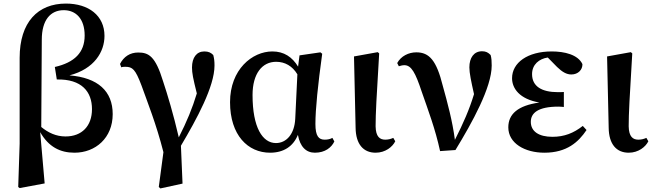

<svg xmlns="http://www.w3.org/2000/svg" viewBox="-20 -839 3661 1075"><path d="M214 -617C214 -726 262 -782 337 -782C404 -782 454 -735 454 -640C454 -545 397 -489 287 -464L298 -394C438 -397 495 -325 495 -228C495 -133 438 -75 347 -75C294 -75 250 -96 211 -128ZM90 -35 82 208 90 214 230 188 205 -99C252 -17 316 16 397 16C515 16 611 -67 611 -200C611 -329 528 -404 369 -417C508 -453 565 -549 565 -638C565 -752 476 -819 349 -819C192 -819 90 -715 90 -515Z M659 -462C664 -465 678 -465 682 -465C722 -465 738 -451 772 -361C804 -271 855 -145 895 13L869 208L878 216L1002 189L993 -23C1082 -173 1181 -355 1181 -472C1181 -497 1179 -512 1174 -531C1161 -544 1148 -551 1124 -551C1081 -551 1055 -517 1055 -461C1055 -430 1061 -400 1082 -316C1057 -233 1026 -158 981 -70C951 -199 918 -309 893 -384C850 -525 812 -545 754 -545C708 -545 673 -522 652 -481Z M1633 -174C1629 -89 1584 -38 1525 -38C1450 -38 1394 -125 1394 -307C1394 -427 1448 -493 1526 -493C1576 -493 1617 -469 1645 -423ZM1841 -67C1829 -60 1814 -57 1798 -57C1765 -57 1746 -76 1746 -145C1746 -228 1760 -364 1784 -538L1774 -546L1657 -529L1649 -466C1616 -520 1570 -551 1505 -551C1392 -551 1268 -450 1268 -267C1268 -82 1368 16 1492 16C1569 16 1622 -20 1648 -84C1660 -17 1694 16 1743 16C1800 16 1836 -13 1852 -47Z M2083 16C2138 16 2178 -17 2193 -48L2182 -67C2168 -61 2155 -57 2137 -57C2107 -57 2084 -73 2083 -132C2083 -203 2088 -292 2103 -540L2095 -547L1962 -523L1971 -124C1972 -31 2015 16 2083 16Z M2213 -468C2223 -471 2233 -474 2244 -474C2283 -474 2306 -432 2341 -326C2377 -222 2417 -118 2444 7L2530 1C2624 -153 2733 -350 2733 -472C2733 -497 2732 -513 2727 -531C2713 -545 2701 -552 2679 -552C2633 -552 2608 -515 2608 -462C2608 -430 2618 -383 2634 -312C2608 -226 2574 -149 2527 -56C2513 -162 2486 -262 2459 -359C2424 -500 2384 -546 2311 -546C2268 -546 2225 -525 2204 -486Z M3243 -134C3192 -94 3140 -73 3073 -73C2997 -73 2952 -103 2952 -157C2952 -206 2992 -242 3107 -242C3116 -242 3126 -241 3137 -240V-324C3127 -323 3114 -323 3104 -323C3012 -323 2959 -356 2959 -424C2959 -478 2999 -510 3047 -517L3099 -464C3128 -436 3152 -422 3179 -422C3217 -422 3242 -449 3241 -480C3216 -533 3141 -551 3069 -551C2934 -551 2847 -488 2847 -401C2847 -344 2889 -284 3000 -265C2879 -248 2826 -200 2826 -126C2826 -37 2918 16 3028 16C3154 16 3219 -44 3264 -111Z M3500 16C3555 16 3595 -17 3610 -48L3599 -67C3585 -61 3572 -57 3554 -57C3524 -57 3501 -73 3500 -132C3500 -203 3505 -292 3520 -540L3512 -547L3379 -523L3388 -124C3389 -31 3432 16 3500 16Z"/></svg>

Font: Source Han Serif
Style: Bold
Weight: 700
Designer: Ryoko NISHIZUKA 西塚涼子 (kana & ideographs); Frank Grießhammer (Latin, Greek & Cyrillic); Wenlong ZHANG 张文龙 (bopomofo); San
Foundry: Adobe Systems Incorporated
Version: Version 1.001;PS 1.001;hotconv 16.6.54;makeotf.lib2.5.65590